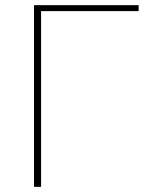

<svg xmlns="http://www.w3.org/2000/svg" viewBox="-20 -723 572 743"><path d="M516.5 -680H139V0H111.5V-703H516.5Z"/></svg>

Font: Lato Thin
Style: Regular
Weight: 200
Designer: Lukasz Dziedzic
Foundry: tyPoland Lukasz Dziedzic
Version: Version 2.007; 2014-02-27